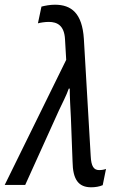

<svg xmlns="http://www.w3.org/2000/svg" viewBox="-63 -785 520 815"><path d="M324 10C342 10 359 7 373 1L387 -68C380 -65 369 -63 358 -63C335 -63 324 -79 322 -123L293 -620C286 -729 240 -765 170 -765C149 -765 129 -761 113 -757L98 -686C109 -689 128 -692 144 -692C181 -692 210 -676 213 -618L218 -531L-43 0H44L187 -316C201 -346 219 -380 229 -409H233C233 -374 236 -322 238 -284L245 -99C246 -23 270 10 324 10Z"/></svg>

Font: Noto Sans Condensed
Style: Italic
Weight: 400
Width: 3
Italic angle: -12°
Designer: Monotype Design Team
Foundry: Monotype Imaging Inc.
Version: Version 2.013